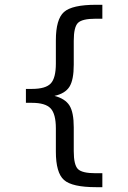

<svg xmlns="http://www.w3.org/2000/svg" viewBox="-20 -651 540 807"><path d="M410.2 77.1V135.7H383.8Q283.2 135.7 249 105.5Q214.8 75.2 214.8 -13.7V-111.3Q214.8 -171.9 192.9 -195.3Q170.9 -218.8 114.3 -218.8H88.9V-277.3H114.3Q171.9 -277.3 193.4 -300.3Q214.8 -323.2 214.8 -383.8V-481.4Q214.8 -570.3 249 -600.6Q283.2 -630.9 383.8 -630.9H410.2V-572.3H381.8Q325.2 -572.3 307.6 -554.7Q290 -537.1 290 -479.5V-378.9Q290 -315.4 272 -286.6Q253.9 -257.8 209 -248Q253.9 -236.3 272 -207.5Q290 -178.7 290 -116.2V-15.6Q290 42 307.6 59.6Q325.2 77.1 381.8 77.1Z"/></svg>

Font: BabelStone Irk Bitig Colour
Style: Regular
Weight: 400
Designer: Andrew West
Foundry: BabelStone
Version: Version 1.03 June 7, 2023